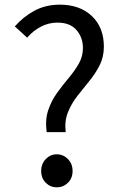

<svg xmlns="http://www.w3.org/2000/svg" viewBox="-20 -782 514 815"><path d="M178.2 -221.2Q170.9 -273.4 184.6 -314Q198.2 -354.5 222.2 -387.7Q246.1 -420.9 271.5 -450.9Q296.9 -481 314.5 -511.7Q332 -542.5 332 -578.1Q332 -623 304.7 -654.5Q277.3 -686 224.1 -686Q186.5 -686 153.8 -668.9Q121.1 -651.9 95.2 -622.1L43 -669.9Q77.6 -710 125.5 -736.1Q173.3 -762.2 233.9 -762.2Q318.8 -762.2 369.9 -713.9Q420.9 -665.5 420.9 -584Q420.9 -540 402.8 -504.6Q384.8 -469.2 358.9 -437.7Q333 -406.2 308.1 -374.3Q283.2 -342.3 268.3 -305.2Q253.4 -268.1 258.8 -221.2ZM221.2 13.2Q193.8 13.2 174.3 -6.1Q154.8 -25.4 154.8 -56.2Q154.8 -86.9 174.3 -106.9Q193.8 -127 221.2 -127Q248.5 -127 268.3 -106.9Q288.1 -86.9 288.1 -56.2Q288.1 -25.4 268.3 -6.1Q248.5 13.2 221.2 13.2Z"/></svg>

Font: `nÑOS CN Regular
Style: Regular
Weight: 400
Designer: Ryoko NISHIZUKA ¬âXZm¬º[P (kana & ideographs); Paul D. Hunt (Latin, Greek & Cyrillic); Wenlong ZHANG _ e¬á¬ü¬ô (bopomof
Foundry: Adobe Systems Incorporated
Version: Version 1.004;PS 1.004;hotconv 1.0.82;makeotf.lib2.5.63406